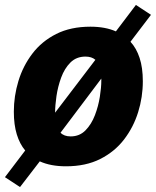

<svg xmlns="http://www.w3.org/2000/svg" viewBox="-25 -659 631 777"><path d="M341 -551Q401 -551 444 -532L525 -639L586 -599L503 -490Q527 -464 540 -424.5Q553 -385 553 -330Q553 -266 534 -205Q515 -144 477 -94.5Q439 -45 380.5 -15.5Q322 14 242 14Q180 14 136 -6L56 98L-5 58L77 -50Q55 -76 43 -115Q31 -154 31 -207Q31 -270 49.5 -331Q68 -392 106 -442Q144 -492 202.5 -521.5Q261 -551 341 -551ZM321 -430Q284 -430 260 -406Q236 -382 222.5 -345Q209 -308 203.5 -270Q198 -232 198 -204V-203L361 -417Q346 -430 321 -430ZM385 -333Q385 -333 385 -334Q385 -335 385 -341L220 -122Q234 -107 261 -107Q297 -107 321 -131.5Q345 -156 359 -192.5Q373 -229 379 -267Q385 -305 385 -333Z"/></svg>

Font: Bitter ExtraBold
Style: Italic
Weight: 800
Italic angle: -9°
Designer: Sol Matas, and Bitter project Authors
Foundry: Sol Matas
Version: Version 2.001